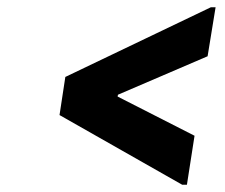

<svg xmlns="http://www.w3.org/2000/svg" viewBox="-20 -588 621 529"><path d="M552 -433 305 -327 304 -322 516 -214 495 -79H482L144 -271L160 -376L561 -568H574Z"/></svg>

Font: Be Vietnam ExtraBold
Style: Italic
Weight: 800
Italic angle: -9.778°
Designer: Gabriel Lam
Foundry: TypeRant
Version: Version 3.000